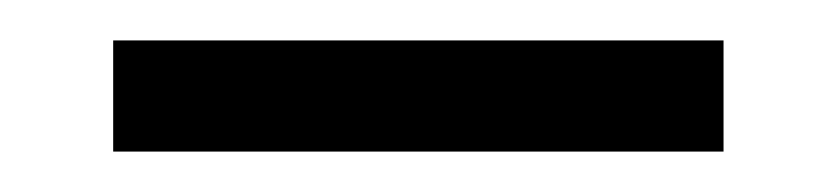

<svg xmlns="http://www.w3.org/2000/svg" viewBox="-20 -676 414 95"><path d="M36 -601V-656H338V-601Z"/></svg>

Font: Montagu Slab 24pt
Style: Regular
Weight: 400
Designer: Florian Karsten
Foundry: Florian Karsten
Version: Version 1.000